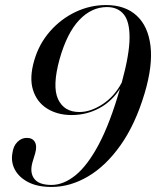

<svg xmlns="http://www.w3.org/2000/svg" viewBox="-20 -731 619 761"><path d="M184 10Q128.5 10 92 -9Q55.5 -28 39.2 -58.2Q23 -88.5 29 -123Q32.5 -152 48.8 -168.2Q65 -184.5 86 -184.5Q109 -184.5 118.2 -168.2Q127.5 -152 119.5 -123.5L109 -89Q97 -47.5 115.5 -22.8Q134 2 184 2Q232 2 279.5 -36.5Q327 -75 371.8 -159.2Q416.5 -243.5 455.5 -379.5Q423 -328.5 372.8 -301.8Q322.5 -275 264 -275Q208 -275 167 -300.5Q126 -326 110.8 -374.5Q95.5 -423 116 -492.5Q135 -557.5 178.2 -606.8Q221.5 -656 279.2 -683.5Q337 -711 400 -711Q476 -711 521.5 -669.2Q567 -627.5 576.5 -549.2Q586 -471 553 -360.5Q516.5 -238.5 458.2 -156Q400 -73.5 329.2 -31.8Q258.5 10 184 10ZM216 -496Q186.5 -388.5 210.2 -337.8Q234 -287 294.5 -287Q339 -287 386.2 -317.8Q433.5 -348.5 462.5 -403.5Q493 -514.5 493.5 -580.2Q494 -646 470.2 -674.5Q446.5 -703 404 -703Q343 -703 294.2 -651.8Q245.5 -600.5 216 -496Z"/></svg>

Font: Fraunces 144pt
Style: Italic
Weight: 400
Italic angle: -16°
Version: Version 1.000;[b76b70a41]